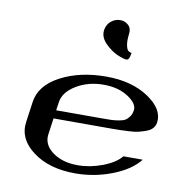

<svg xmlns="http://www.w3.org/2000/svg" viewBox="-86 -870 922 953"><g transform="rotate(10 375.0 -394.0)"><path d="M711.9 -318.4Q709 -301.8 698.2 -289.6Q687.5 -277.3 667.5 -270Q647.5 -262.7 629.4 -258.3Q611.3 -253.9 582 -252.4Q552.7 -251 536.1 -250.5Q519.5 -250 491.2 -250H202.1L190.4 -167Q183.6 -115.2 232.9 -78.6Q282.2 -42 360.4 -42Q421.9 -42 484.9 -65.9Q547.9 -89.8 576.2 -125H673.8Q629.9 -69.3 540.5 -34.7Q451.2 0 354.5 0Q223.6 0 141.6 -61Q59.6 -122.1 71.3 -208L85.9 -312.5Q97.7 -397.5 194.8 -448.7Q292 -500 424.8 -500Q552.7 -500 637.2 -443.8Q721.7 -387.7 711.9 -318.4ZM587.9 -359.4Q591.8 -393.6 542 -425.8Q492.2 -458 418.9 -458Q340.8 -458 280.8 -421.4Q220.7 -384.8 213.9 -333L208 -292H440.4Q470.7 -292 485.8 -292.5Q501 -293 522.5 -296.4Q543.9 -299.8 555.2 -306.6Q566.4 -313.5 575.7 -326.7Q585 -339.8 587.9 -359.4ZM498 -725.6Q494.1 -691.4 498.5 -670.4Q502.9 -649.4 510.7 -643.6Q518.6 -637.7 527.3 -637.7Q526.4 -635.7 525.4 -629.4Q524.4 -623 523.4 -619.1Q522.5 -615.2 520.5 -610.4Q518.6 -605.5 515.1 -603Q511.7 -600.6 506.8 -600.6Q493.2 -600.6 461.4 -614.3Q429.7 -627.9 398.9 -658.7Q368.2 -689.5 373 -725.6Q377.9 -754.9 398.4 -771.5Q418.9 -788.1 444.3 -788.1Q468.8 -788.1 485.8 -771.5Q502.9 -754.9 498 -725.6Z"/></g></svg>

Font: okolaks
Style: BoldItalic
Weight: 600
Width: 8
Italic angle: -8°
Version: Version 000.6.0